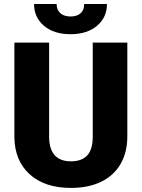

<svg xmlns="http://www.w3.org/2000/svg" viewBox="-20 -922 705 952"><path d="M611.3 -710.9V-245.6Q611.3 -166.5 577.6 -108.6Q543.9 -50.8 481 -20.5Q418 9.8 332 9.8Q202.1 9.8 127.4 -57.6Q52.7 -125 51.3 -242.2V-710.9H223.6V-238.8Q226.6 -122.1 332 -122.1Q385.3 -122.1 412.6 -151.4Q439.9 -180.7 439.9 -246.6V-710.9ZM510.3 -902.3Q510.3 -835.4 460.9 -793.9Q411.6 -752.4 329.6 -752.4Q247.6 -752.4 198.2 -793.9Q148.9 -835.4 148.9 -902.3H260.7Q260.7 -873 279.1 -856.7Q297.4 -840.3 329.6 -840.3Q361.8 -840.3 379.6 -856.2Q397.5 -872.1 397.5 -902.3Z"/></svg>

Font: Sadagaat-English
Style: Regular
Weight: 900
Designer: Ahmed alsheikh
Foundry: Ahmed alsheikh Design
Version: Version 2.137;January 17, 2018;FontCreator 11.0.0.2408 64-bi